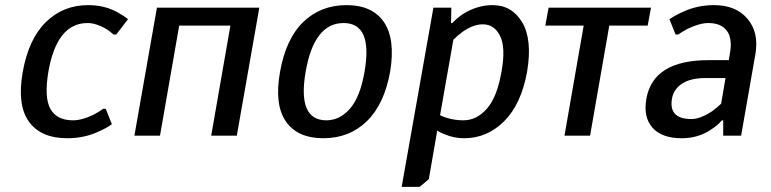

<svg xmlns="http://www.w3.org/2000/svg" viewBox="-20 -530 3010 750"><path d="M243 10Q139 10 92.5 -55.5Q46 -121 69 -250Q92 -378 159.5 -444Q227 -510 324 -510Q389 -510 439 -482Q463 -469 480 -455L434 -395H424Q410 -407 395 -417Q355 -440 322 -440Q202 -440 169 -250Q152 -149 177 -104.5Q202 -60 265 -60Q300 -60 346 -82Q368 -94 383 -105H393L417 -45Q397 -30 367 -17Q311 10 243 10Z M505 0 593 -500H993L905 0H805L880 -430H680L605 0Z M1074 -250Q1097 -379 1165 -444.5Q1233 -510 1334 -510Q1434 -510 1479.5 -444Q1525 -378 1504 -250Q1481 -122 1412.5 -56Q1344 10 1243 10Q1142 10 1096.5 -56Q1051 -122 1074 -250ZM1255 -60Q1307 -60 1347 -105.5Q1387 -151 1404 -250Q1437 -440 1322 -440Q1207 -440 1174 -250Q1141 -60 1255 -60Z M1549 200 1673 -500H1743L1742 -440H1747Q1761 -456 1788 -475Q1844 -510 1904 -510Q1980 -510 2020 -442.5Q2060 -375 2039 -250Q2016 -123 1949.5 -56.5Q1883 10 1793 10Q1754 10 1718 -5Q1701 -11 1688 -20L1655 170L1619 200ZM1790 -60Q1842 -60 1882 -105.5Q1922 -151 1939 -250Q1956 -344 1933.5 -389.5Q1911 -435 1866 -435Q1828 -435 1786 -405Q1766 -390 1751 -375L1699 -80Q1706 -76 1724 -70Q1756 -60 1790 -60Z M2185 0 2260 -430H2110L2123 -500H2523L2510 -430H2360L2285 0Z M2643 10Q2565 10 2528.5 -31.5Q2492 -73 2505 -145Q2532 -295 2747 -295H2827L2831 -320Q2842 -379 2819.5 -409.5Q2797 -440 2747 -440Q2713 -440 2665 -417Q2643 -405 2629 -395H2619L2595 -455Q2619 -471 2644 -482Q2702 -510 2769 -510Q2855 -510 2900 -456.5Q2945 -403 2931 -320L2875 0H2805V-60H2800Q2783 -40 2759 -25Q2709 10 2643 10ZM2681 -65Q2715 -65 2761 -95Q2779 -108 2797 -125L2814 -225H2734Q2677 -225 2644 -203Q2611 -181 2605 -145Q2591 -65 2681 -65Z"/></svg>

Font: Scada
Style: Italic
Weight: 400
Italic angle: -10°
Designer: Jovanny Lemonad
Foundry: Jovanny Lemonad
Version: Version 4.100;PS 004.100;hotconv 1.0.88;makeotf.lib2.5.64775